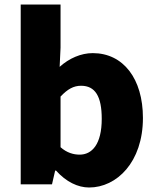

<svg xmlns="http://www.w3.org/2000/svg" viewBox="-20 -819 698 853"><path d="M376 14C498 14 615 -98 615 -295C615 -469 528 -583 392 -583C340 -583 287 -560 245 -522L249 -607V-799H72V0H211L225 -61H229C274 -11 326 14 376 14ZM334 -132C307 -132 277 -140 249 -165V-390C280 -423 307 -438 340 -438C403 -438 432 -391 432 -291C432 -177 388 -132 334 -132Z"/></svg>

Font: Noto Sans T Chinese Black
Style: Bold
Weight: 900
Designer: Ryoko NISHIZUKA (kana & ideographs); Paul D. Hunt (Latin, Greek & Cyrillic); Wenlong ZHANG (bopomofo); Sandoll Communica
Foundry: Adobe Systems Incorporated
Version: Version 1.000;PS 1;hotconv 1.0.78;makeotf.lib2.5.61930